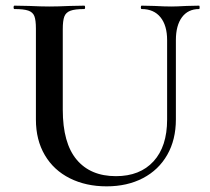

<svg xmlns="http://www.w3.org/2000/svg" viewBox="-20 -645 741 679"><path d="M481 -613Q478 -613 478 -619Q478 -625 481 -625L526 -624Q562 -622 586 -622Q604 -622 640 -624L684 -625Q686 -625 686 -619Q686 -613 684 -613Q645 -613 623.5 -584Q602 -555 602 -503V-223Q602 -151 571.5 -97.5Q541 -44 485.5 -15Q430 14 357 14Q284 14 227 -14.5Q170 -43 138.5 -96.5Q107 -150 107 -222V-544Q107 -574 101.5 -588Q96 -602 80 -607.5Q64 -613 31 -613Q28 -613 28 -619Q28 -625 31 -625L83 -624Q127 -622 154 -622Q184 -622 228 -624L278 -625Q281 -625 281 -619Q281 -613 278 -613Q245 -613 229 -607Q213 -601 207.5 -586.5Q202 -572 202 -542V-257Q202 -139 251 -80.5Q300 -22 390 -22Q475 -22 523 -74.5Q571 -127 571 -222V-503Q571 -555 547.5 -584Q524 -613 481 -613Z"/></svg>

Font: Cormorant Garamond SemiBold
Style: Regular
Weight: 600
Designer: Christian Thalmann (Catharsis Fonts)
Version: Version 3.000